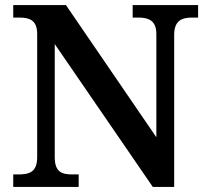

<svg xmlns="http://www.w3.org/2000/svg" viewBox="-20 -734 818 754"><path d="M32 0H289V-49H265C224 -49 195 -57 195 -117V-561L580 0H664V-597C664 -653 694 -665 734 -665H758V-714H501V-665H524C562 -665 594 -654 594 -601V-195L239 -714H32V-665H55C93 -665 126 -657 126 -601V-117C126 -57 94 -49 52 -49H32Z"/></svg>

Font: Noto Serif Georgian SemiBold
Style: Regular
Weight: 600
Designer: Monotype Design Team, Akaki Razmadze
Foundry: Google LLC
Version: Version 2.003